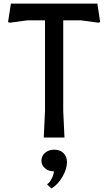

<svg xmlns="http://www.w3.org/2000/svg" viewBox="-20 -770 606 1075"><path d="M541 -646 530 -643 434 -656H334V-150L341 0H225L232 -150V-656H132L36 -643L25 -646L41 -750H525ZM355 138Q355 176 329.5 220Q304 264 268 285L244 263L246 260Q259 251 270 229Q281 207 282 189H281Q251 189 231.5 172Q212 155 212 129Q212 103 232.5 85.5Q253 68 283 68Q316 68 335.5 87Q355 106 355 138Z"/></svg>

Font: Farro
Style: Regular
Weight: 400
Designer: Aceler Chua
Foundry: Grayscale Limited
Version: Version 1.101